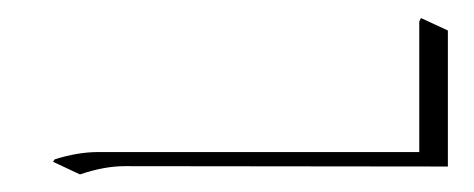

<svg xmlns="http://www.w3.org/2000/svg" viewBox="-20 -25 528 214"><path d="M39.1 155.3 41 152.6Q66.7 144.5 89.1 144.5H447.3V-1L449.2 -4.9L479.2 9V160.6L119.1 160.2Q96.2 160.2 69.1 169.4Z"/></svg>

Font: AgreloyS1
Style: Medium
Weight: 400
Designer: gluk
Foundry: gluk
Version: Version 0.27